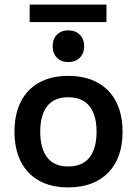

<svg xmlns="http://www.w3.org/2000/svg" viewBox="-20 -796 595 835"><path d="M276 -466Q351 -466 404 -437Q457 -408 485 -353.5Q513 -299 513 -223Q513 -109 450.5 -45Q388 19 276 19Q203 19 150.5 -10Q98 -39 70.5 -93.5Q43 -148 43 -223Q43 -299 70.5 -353.5Q98 -408 150.5 -437Q203 -466 276 -466ZM276 -373Q216 -373 185.5 -334.5Q155 -296 155 -223Q155 -150 185.5 -111Q216 -72 276 -72Q338 -72 369 -111Q400 -150 400 -223Q400 -296 369 -334.5Q338 -373 276 -373ZM277 -664Q308 -664 327 -645Q346 -626 346 -595Q346 -564 327 -545Q308 -526 277 -526Q246 -526 227.5 -545Q209 -564 209 -595Q209 -626 227.5 -645Q246 -664 277 -664ZM109 -776H443V-700H109Z"/></svg>

Font: Podkova
Style: Bold
Weight: 700
Designer: Ilya Yudin
Foundry: Cyreal (www.cyreal.org)
Version: Version 2.102; ttfautohint (v1.8.1.43-b0c9)